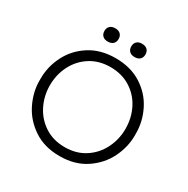

<svg xmlns="http://www.w3.org/2000/svg" viewBox="-204 -1104 1275 1302"><g transform="rotate(30 433.5 -453.0)"><path d="M61 -358V-376Q61 -469 104.5 -555Q148 -641 232.5 -695Q317 -749 434 -749Q552 -749 636.5 -695Q721 -641 764 -555Q807 -469 807 -376V-357Q807 -268 764.5 -182Q722 -96 637.5 -39.5Q553 17 434 17Q315 17 230.5 -39.5Q146 -96 103.5 -182.5Q61 -269 61 -358ZM730 -366Q730 -451 694 -522.5Q658 -594 590.5 -636.5Q523 -679 434 -679Q345 -679 278 -636.5Q211 -594 174.5 -522.5Q138 -451 138 -366Q138 -284 174 -212Q210 -140 277 -96.5Q344 -53 434 -53Q524 -53 591 -96.5Q658 -140 694 -212Q730 -284 730 -366ZM274 -871Q274 -895 288.5 -909Q303 -923 329 -923Q356 -923 370.5 -909Q385 -895 385 -871Q385 -847 370.5 -833Q356 -819 329 -819Q303 -819 288.5 -833Q274 -847 274 -871ZM484 -871Q484 -895 498.5 -909Q513 -923 539 -923Q566 -923 580.5 -909Q595 -895 595 -871Q595 -847 580.5 -833Q566 -819 539 -819Q513 -819 498.5 -833Q484 -847 484 -871Z"/></g></svg>

Font: Sora-SIA Light
Style: Regular
Weight: 300
Designer: Jonathan Barnbrook, Julián Moncada
Foundry: Barnbrook Fonts
Version: Version 2.000